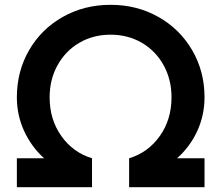

<svg xmlns="http://www.w3.org/2000/svg" viewBox="-20 -777 918 797"><path d="M50 -120H163Q110 -168 80 -233.5Q50 -299 50 -373Q50 -481 101 -569Q152 -657 241 -707Q330 -757 439 -757Q548 -757 637 -707Q726 -657 777.5 -569Q829 -481 829 -373Q829 -299 799 -233.5Q769 -168 715 -120H829V0H516V-120Q595 -144 643.5 -212.5Q692 -281 692 -373Q692 -447 659 -506.5Q626 -566 568.5 -599.5Q511 -633 439 -633Q367 -633 309.5 -599.5Q252 -566 219 -506.5Q186 -447 186 -373Q186 -281 234.5 -212.5Q283 -144 362 -120V0H50Z"/></svg>

Font: Eudoxus Sans
Style: Bold
Weight: 700
Designer: Stijn de Vries
Foundry: tokotype
Version: Version 2.005